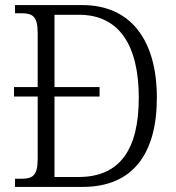

<svg xmlns="http://www.w3.org/2000/svg" viewBox="-20 -734 690 754"><path d="M39 0H305C502 0 596 -131 596 -350C596 -578 492 -714 304 -714H39V-682H63C106 -682 128 -672 128 -605V-392H35V-355H128V-111C128 -42 107 -32 62 -32H39ZM289 -39H194V-355H371V-392H194V-676H290C449 -676 525 -555 525 -350C525 -146 450 -39 289 -39Z"/></svg>

Font: Noto Serif Bengali SemiCondensed Light
Style: Regular
Weight: 300
Width: 4
Designer: Juan Bruce, Universal Thirst, Indian Type Foundry and the Monotype Design Team.
Foundry: Monotype Imaging Inc.
Version: Version 2.003